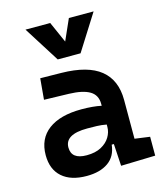

<svg xmlns="http://www.w3.org/2000/svg" viewBox="-116 -863 818 960"><g transform="rotate(-15 293.0 -383.0)"><path d="M392.6 4.9 385.7 -109.4H374.5Q368.2 -49.8 325.9 -20Q283.7 9.8 214.4 9.8Q132.3 9.8 87.2 -30Q42 -69.8 42 -143.6Q42 -228.5 102.5 -273.9Q163.1 -319.3 273.9 -319.3Q333 -319.3 376.5 -310.1V-320.3Q376.5 -365.7 340.8 -387Q305.2 -408.2 234.4 -410.2L105.5 -413.6L115.2 -522.5L224.6 -521Q360.4 -519 426.3 -465.6Q492.2 -412.1 492.2 -309.6V-108.4L570.3 -97.7V0ZM376.5 -212.9Q350.1 -217.8 326.4 -218.5Q302.7 -219.2 276.9 -219.2Q161.6 -219.2 161.6 -151.4Q161.6 -90.3 240.7 -90.3Q286.1 -90.3 316.2 -106.7Q346.2 -123 361.3 -148.2Q376.5 -173.3 376.5 -200.2ZM224.1 -590.8 106.9 -776.4H234.9L283.2 -667.5L331.5 -776.4H459.5L342.3 -590.8Z"/></g></svg>

Font: Cascadia Mono PL SemiBold
Style: Regular
Weight: 600
Monospace: yes
Designer: Aaron Bell
Foundry: Saja Typeworks
Version: Version 2404.023; ttfautohint (v1.8.4)